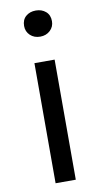

<svg xmlns="http://www.w3.org/2000/svg" viewBox="-88 -814 451 855"><g transform="rotate(-10 137.5 -386.5)"><path d="M91.8 0V-543H183.1V0ZM138.2 -654.8Q110.8 -654.8 93 -671.6Q75.2 -688.5 75.2 -713.9Q75.2 -741.7 93 -757.3Q110.8 -772.9 138.2 -772.9Q165 -772.9 183.1 -757.3Q201.2 -741.7 201.2 -713.9Q201.2 -688.5 183.1 -671.6Q165 -654.8 138.2 -654.8Z"/></g></svg>

Font: `nÑOS CN Regular
Style: Regular
Weight: 400
Designer: Ryoko NISHIZUKA ¬âXZm¬º[P (kana & ideographs); Paul D. Hunt (Latin, Greek & Cyrillic); Wenlong ZHANG _ e¬á¬ü¬ô (bopomof
Foundry: Adobe Systems Incorporated
Version: Version 1.004;PS 1.004;hotconv 1.0.82;makeotf.lib2.5.63406